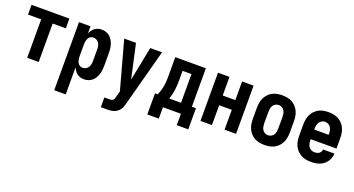

<svg xmlns="http://www.w3.org/2000/svg" viewBox="-47 -1130 3594 1947"><g transform="rotate(20 1750.0 -156.5)"><path d="M188 0V-415H46V-520H454V-415H312V0Z M558 215V-520H682V-442Q689 -460 700.5 -476.5Q712 -493 728 -505Q744 -517 763.5 -522.5Q783 -528 803 -528Q827 -528 850 -520Q873 -512 891 -496Q909 -480 920.5 -459Q932 -438 939 -415Q946 -392 948 -368Q950 -344 950 -320V-200Q950 -176 948 -152Q946 -128 939 -105Q932 -82 920.5 -61Q909 -40 891 -24Q873 -8 850 0Q827 8 803 8Q783 8 763.5 2.5Q744 -3 728 -15Q712 -27 700.5 -43.5Q689 -60 682 -78V215ZM751 -97Q769 -97 785 -106Q801 -115 810.5 -130.5Q820 -146 823 -164Q826 -182 826 -200V-320Q826 -338 823 -356Q820 -374 810.5 -389.5Q801 -405 785 -414Q769 -423 751 -423Q739 -423 728 -419Q717 -415 708.5 -407Q700 -399 695 -388.5Q690 -378 687 -366.5Q684 -355 683 -343.5Q682 -332 682 -320V-200Q682 -188 683 -176.5Q684 -165 687 -153.5Q690 -142 695 -131.5Q700 -121 708.5 -113Q717 -105 728 -101Q739 -97 751 -97Z M1061 215V110H1119Q1129 110 1139 107.5Q1149 105 1155.5 98Q1162 91 1165.5 81.5Q1169 72 1171 63V62Q1171 62 1171 62Q1171 62 1171 62Q1171 62 1171 62Q1171 62 1171 62L1188 -1L1046 -520H1173L1254 -153L1327 -520H1454L1291 89Q1286 108 1279.5 127Q1273 146 1261 161.5Q1249 177 1232.5 189Q1216 201 1197.5 206.5Q1179 212 1159 213.5Q1139 215 1119 215Z M1653 123H1529V-105H1558Q1570 -130 1578 -157.5Q1586 -185 1590.5 -212.5Q1595 -240 1596 -268.5Q1597 -297 1597 -325V-520H1927V-105H1971V123H1847V0H1653ZM1810 -105V-415H1714V-325Q1714 -297 1713 -269Q1712 -241 1708.5 -213.5Q1705 -186 1698.5 -158.5Q1692 -131 1682 -105Z M2058 0V-520H2182V-319H2318V-520H2442V0H2318V-214H2182V0Z M2750 8Q2723 8 2695.5 3Q2668 -2 2644 -15Q2620 -28 2601 -48.5Q2582 -69 2570.5 -93.5Q2559 -118 2554.5 -145.5Q2550 -173 2550 -200V-320Q2550 -347 2554.5 -374.5Q2559 -402 2570.5 -426.5Q2582 -451 2601 -471.5Q2620 -492 2644 -505Q2668 -518 2695.5 -523Q2723 -528 2750 -528Q2777 -528 2804.5 -523Q2832 -518 2856 -505Q2880 -492 2899 -471.5Q2918 -451 2929.5 -426.5Q2941 -402 2945.5 -374.5Q2950 -347 2950 -320V-200Q2950 -173 2945.5 -145.5Q2941 -118 2929.5 -93.5Q2918 -69 2899 -48.5Q2880 -28 2856 -15Q2832 -2 2804.5 3Q2777 8 2750 8ZM2750 -97Q2768 -97 2784.5 -106Q2801 -115 2810.5 -130.5Q2820 -146 2823 -164Q2826 -182 2826 -200V-320Q2826 -338 2823 -356Q2820 -374 2810.5 -389.5Q2801 -405 2784.5 -414Q2768 -423 2750 -423Q2732 -423 2715.5 -414Q2699 -405 2689.5 -389.5Q2680 -374 2677 -356Q2674 -338 2674 -320V-200Q2674 -182 2677 -164Q2680 -146 2689.5 -130.5Q2699 -115 2715.5 -106Q2732 -97 2750 -97Z M3252 8Q3225 8 3197.5 3Q3170 -2 3145.5 -15Q3121 -28 3102 -48Q3083 -68 3071 -93Q3059 -118 3054.5 -145Q3050 -172 3050 -200V-320Q3050 -347 3054.5 -374.5Q3059 -402 3070.5 -426.5Q3082 -451 3101 -471.5Q3120 -492 3144 -505Q3168 -518 3195.5 -523Q3223 -528 3250 -528Q3277 -528 3304.5 -523Q3332 -518 3356 -505Q3380 -492 3399 -471.5Q3418 -451 3429.5 -426.5Q3441 -402 3445.5 -374.5Q3450 -347 3450 -320V-208H3172V-200Q3172 -181 3175.5 -162.5Q3179 -144 3189 -128.5Q3199 -113 3216.5 -104.5Q3234 -96 3252 -96Q3265 -96 3278 -99Q3291 -102 3301.5 -109.5Q3312 -117 3318.5 -128.5Q3325 -140 3326 -153H3448Q3447 -130 3439.5 -107Q3432 -84 3418.5 -64.5Q3405 -45 3386 -30.5Q3367 -16 3345 -7.5Q3323 1 3299.5 4.5Q3276 8 3252 8ZM3172 -312H3328V-320Q3328 -338 3324.5 -356.5Q3321 -375 3311.5 -390.5Q3302 -406 3285 -415Q3268 -424 3250 -424Q3232 -424 3215 -415Q3198 -406 3188.5 -390.5Q3179 -375 3175.5 -356.5Q3172 -338 3172 -320Z"/></g></svg>

Font: Iosevka SS04 Extrabold
Style: Regular
Weight: 800
Monospace: yes
Designer: Belleve Invis
Foundry: Belleve Invis
Version: Version 19.0.0; ttfautohint (v1.8.4)